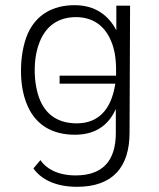

<svg xmlns="http://www.w3.org/2000/svg" viewBox="-20 -526 615 741"><path d="M429 -504V-409C399 -467 347 -506 268 -506C183 -506 120 -469 87 -396C70 -356 61 -305 61 -254C61 -208 67 -161 87 -116C120 -42 184 -6 269 -6C359 -6 403 -53 427 -105V-13C427 96 375 151 272 151C203 151 158 125 136 92L109 124C137 164 192 195 277 195C415 195 480 119 480 -14L482 -504ZM276 -50C208 -50 161 -80 136 -136C121 -170 114 -213 114 -254C114 -296 120 -337 139 -378C165 -430 208 -459 272 -460C337 -460 384 -428 409 -367C422 -337 428 -299 428 -257V-234H210V-203H425C422 -184 418 -166 411 -147C388 -84 343 -50 276 -50Z"/></svg>

Font: Arthouse Owned Light
Style: Regular
Weight: 300
Designer: Jeremy Tribby
Foundry: Tribby Type
Version: Version 1.000;PS 001.000;hotconv 1.0.88;makeotf.lib2.5.64775